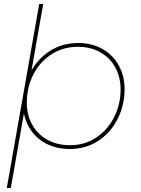

<svg xmlns="http://www.w3.org/2000/svg" viewBox="-20 -740 707 960"><path d="M176 -720H196L34 200H14ZM95 -223Q95 -302 129 -371.5Q163 -441 226 -483Q289 -525 372 -525Q440 -525 492.5 -495Q545 -465 574 -412.5Q603 -360 603 -294Q603 -216 569 -147Q535 -78 472.5 -36.5Q410 5 329 5Q259 5 206 -24.5Q153 -54 124 -106Q95 -158 95 -223ZM583 -292Q583 -354 556.5 -402.5Q530 -451 481.5 -478.5Q433 -506 370 -506Q296 -506 237.5 -468.5Q179 -431 146.5 -367Q114 -303 114 -227Q114 -166 140.5 -117.5Q167 -69 216 -41.5Q265 -14 331 -14Q404 -14 461.5 -52.5Q519 -91 551 -155Q583 -219 583 -292Z"/></svg>

Font: Fixel Italic Variable Display Thin
Style: Italic
Weight: 100
Italic angle: -10°
Designer: AlfaBravo + MacPaw
Foundry: Kyrylo Tkachov, Marchela Mozhyna, Serhii Makarenko, Maria Weinstein, Zakhar Kryvoshyya
Version: Version 1.210;Glyphs 3.2 (3217)